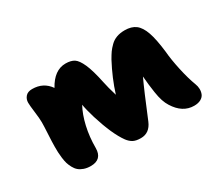

<svg xmlns="http://www.w3.org/2000/svg" viewBox="-100 -866 1247 1073"><g transform="rotate(-30 523.0 -329.0)"><path d="M228 -47.9Q204.1 -47.9 184.8 -54.7Q165.5 -61.5 153.1 -72.3Q140.6 -83 131.6 -99.9Q122.6 -116.7 117.9 -132.3Q113.3 -147.9 110.6 -169.7Q107.9 -191.4 107.4 -206.8Q106.9 -222.2 106.9 -243.2Q106.9 -271 109.9 -322.8Q112.8 -374.5 112.8 -397Q112.8 -421.9 106.9 -466.8Q101.1 -511.7 101.1 -529.8Q101.1 -551.8 115.2 -568.4Q129.4 -585 158.2 -585Q230.5 -585 270 -527.8Q317.9 -615.2 391.1 -615.2Q425.3 -615.2 446 -602.1Q466.8 -588.9 486.1 -545.7Q505.4 -502.4 522.9 -418Q529.8 -382.8 547.9 -323.2Q576.2 -414.1 625 -505.9Q638.7 -529.8 648.9 -544.4Q659.2 -559.1 676.8 -576.4Q694.3 -593.8 717.5 -602.3Q740.7 -610.8 770 -610.8Q813.5 -610.8 840.1 -590.8Q866.7 -570.8 883.1 -523.9Q899.4 -477.1 909.2 -393.1Q913.6 -339.8 928.7 -270.5Q943.8 -201.2 962.9 -150.9Q969.2 -134.8 969.7 -117.9Q970.2 -101.1 964.1 -85.7Q958 -70.3 940.7 -60.5Q923.3 -50.8 897 -50.8Q822.8 -50.8 774.9 -127.9Q763.7 -145.5 755.6 -169.4Q747.6 -193.4 742.4 -228Q737.3 -262.7 735.4 -279.8Q733.4 -296.9 730 -335.9Q697.8 -267.6 629.9 -102.1Q605 -43 548.8 -43Q517.6 -43 499.5 -52.7Q481.4 -62.5 466.8 -82Q420.9 -145 379.9 -276.9Q362.3 -335.4 356.9 -369.1Q331.1 -321.8 316.4 -257.6Q301.8 -193.4 301.8 -122.1Q301.8 -47.9 228 -47.9Z"/></g></svg>

Font: Shantell Sans Irregular
Style: Regular
Weight: 800
Designer: Stephen Nixon, Anya Danilova, Shantell Martin
Foundry: Arrow Type
Version: Version 1.006;[9816181b4]